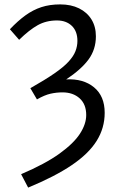

<svg xmlns="http://www.w3.org/2000/svg" viewBox="-20 -688 537 873"><path d="M108 165 76 104Q186 57 250.5 10.5Q315 -36 343.5 -80Q372 -124 372 -165Q372 -214 342 -241Q312 -268 264 -268Q237 -268 210 -262Q183 -256 148 -236L118 -287Q185 -325 227 -354Q269 -383 291.5 -407.5Q314 -432 323 -455Q332 -478 332 -502Q332 -546 306.5 -570.5Q281 -595 239 -595Q190 -595 151.5 -573.5Q113 -552 67 -507L25 -555Q61 -593 95.5 -618Q130 -643 168 -655.5Q206 -668 254 -668Q303 -668 339.5 -650Q376 -632 396 -599.5Q416 -567 416 -523Q416 -463 382.5 -417.5Q349 -372 281 -327Q359 -331 407.5 -291Q456 -251 456 -175Q456 -106 419.5 -47.5Q383 11 306 63Q229 115 108 165Z"/></svg>

Font: Source Sans 3
Style: Regular
Weight: 400
Designer: Paul D. Hunt
Foundry: Adobe
Version: Version 3.046;hotconv 1.0.118;makeotfexe 2.5.65603